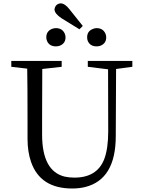

<svg xmlns="http://www.w3.org/2000/svg" viewBox="-20 -1084 832 1120"><path d="M543.9 -813.5Q505.9 -813.5 492.2 -844.7Q488.3 -854.5 488.3 -866.2Q488.3 -902.3 521.5 -915Q532.2 -919.9 543.9 -919.9Q580.1 -919.9 594.7 -888.7Q599.6 -877.9 599.6 -866.2Q599.6 -831.1 566.4 -817.4Q555.7 -813.5 543.9 -813.5ZM443.4 -913.1 338.9 -977.5Q298.8 -1003.9 297.9 -1029.3Q302.7 -1061.5 334 -1064.5Q359.4 -1063.5 385.7 -1029.3L462.9 -932.6ZM306.6 -813.5Q268.6 -813.5 254.9 -843.8Q250 -854.5 250 -866.2Q250 -902.3 284.2 -916Q294.9 -919.9 306.6 -919.9Q342.8 -919.9 357.4 -888.7Q362.3 -877.9 362.3 -866.2Q362.3 -831.1 329.1 -817.4Q318.4 -813.5 306.6 -813.5ZM752 -728.5V-694.3L657.2 -681.6L655.3 -290Q655.3 -38.1 477.5 6.8Q442.4 15.6 401.4 15.6Q214.8 15.6 161.1 -139.6Q140.6 -198.2 140.6 -275.4V-390.6Q140.6 -586.9 138.7 -683.6L45.9 -694.3V-728.5H339.8V-694.3L226.6 -681.6Q225.6 -585.9 225.6 -390.6V-298.8Q225.6 -85.9 357.4 -53.7Q383.8 -47.9 414.1 -47.9Q545.9 -47.9 587.9 -155.3Q611.3 -216.8 611.3 -318.4L610.4 -679.7L492.2 -694.3V-728.5Z"/></svg>

Font: GenYoMin JP Regular
Style: Regular
Weight: 400
Version: Version 1.001;PS 1;hotconv 16.6.51;makeotf.lib2.5.65220 DEVE